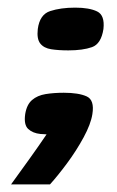

<svg xmlns="http://www.w3.org/2000/svg" viewBox="-20 -352 307 503"><path d="M79 -276Q84 -314 111.5 -323Q139 -332 177 -332Q214 -332 234.5 -322Q255 -312 251 -276Q245 -237 221 -228.5Q197 -220 159 -220Q133 -220 114 -223Q95 -226 85.5 -238Q76 -250 79 -276ZM9 131Q33 98 57 64.5Q81 31 102 0Q99 0 95 -0.5Q91 -1 86 -1Q66 -3 54 -14Q42 -25 46 -53Q50 -78 64 -90Q78 -102 99.5 -105.5Q121 -109 147 -109Q186 -109 207 -99.5Q228 -90 222 -53Q218 -27 199 8Q180 43 155.5 76Q131 109 111 131Z"/></svg>

Font: Genos ExtraBold
Style: Italic
Weight: 800
Italic angle: -8°
Version: Version 1.010